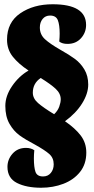

<svg xmlns="http://www.w3.org/2000/svg" viewBox="-20 -700 439 901"><path d="M385 16Q385 70 355.5 107Q326 144 277.5 162.5Q229 181 173 181Q104 181 59.5 158.5Q15 136 15 83Q15 48 39 21Q63 -6 102 -6Q125 -6 141 5Q139 25 139 43Q139 85 146.5 106.5Q154 128 182 128Q205 128 218.5 111.5Q232 95 232 71Q232 41 211 22.5Q190 4 143 -22Q99 -45 71.5 -65Q44 -85 24.5 -119Q5 -153 5 -203Q5 -250 37 -296.5Q69 -343 114 -369Q67 -400 40 -434Q13 -468 13 -514Q13 -595 75 -637.5Q137 -680 227 -680Q384 -680 384 -583Q384 -547 360 -520.5Q336 -494 297 -494Q272 -494 258 -505Q260 -525 260 -542Q260 -583 251.5 -605Q243 -627 215 -627Q193 -627 180 -611Q167 -595 167 -571Q167 -538 191 -516Q215 -494 264 -466Q305 -443 331.5 -423.5Q358 -404 376 -374Q394 -344 394 -303Q394 -261 365.5 -215Q337 -169 285 -131Q332 -99 358.5 -64.5Q385 -30 385 16ZM234 -164Q251 -180 258 -199.5Q265 -219 265 -234Q265 -261 241.5 -283Q218 -305 171 -334Q134 -309 134 -265Q134 -238 158.5 -216.5Q183 -195 234 -164Z"/></svg>

Font: Sansita Black
Style: Regular
Weight: 900
Designer: Pablo Cosgaya
Foundry: Omnibus-Type
Version: Version 1.006; ttfautohint (v1.5)